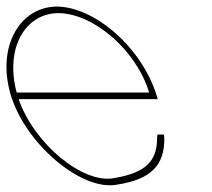

<svg xmlns="http://www.w3.org/2000/svg" viewBox="-77 -573 646 585"><path d="M-26.2 -291H377.5C337.5 -422 206.9 -532 101.5 -533C0.3 -533 -62.5 -427.2 -26.2 -291ZM-40.1 -271H-40.4L-43.4 -281L-46.5 -291H-46.3C-86 -436.3 -13.4 -552 95.4 -553C209.4 -553 355 -430 400.6 -281L403.6 -271H393.6H-20.2C27.1 -134.1 175.2 -13.4 268.9 -30C370.1 -47 402.1 -83 401.8 -156L402.7 -163H422.7L423.6 -150C423.8 -71 385.6 -26 276.7 -10C174.1 7.6 11 -124.9 -40.1 -271Z"/></svg>

Font: Nordica Plus
Style: NordicaClassicUltLtCondOpObl
Weight: 300
Version: Version 1.01